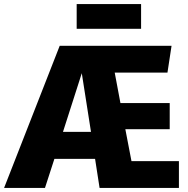

<svg xmlns="http://www.w3.org/2000/svg" viewBox="-47 -919 921 939"><path d="M828 0H440L418 -142H219L173 0H-27L245 -695H792L772 -564H514L542 -415H783V-287H566L596 -131H828ZM398 -274 353 -561 261 -274ZM643 -778H328V-899H643Z"/></svg>

Font: Trujillo ExtraBold
Style: Regular
Weight: 800
Designer: Fira Sans original fonts by bBox Type GmbH, Carrois Corporate GbR, & Edenspiekermann AG / Changes by Cristiano Sobral
Foundry: Fira Sans original fonts by bBox Type GmbH, Carrois Corporate GbR, & Edenspiekermann AG / Changes by Cristiano Sobral
Version: Version 4.301;July 28, 2020;FontCreator 13.0.0.2655 64-bit